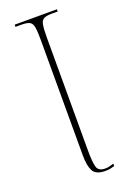

<svg xmlns="http://www.w3.org/2000/svg" viewBox="-141 -765 556 825"><g transform="rotate(-20 137.0 -352.0)"><path d="M192 10Q148 10 135.5 -15Q123 -40 123 -84V-616Q123 -654 119.5 -673Q116 -692 104 -698Q92 -704 67 -704H40V-714H233V-704H208Q182 -704 170 -698Q158 -692 154.5 -673Q151 -654 151 -616V-98Q151 -45 157.5 -22.5Q164 0 195 0Q206 0 215.5 -2.5Q225 -5 234 -8V3Q225 6 215 8Q205 10 192 10Z"/></g></svg>

Font: Noto Serif Display Condensed Thin
Style: Regular
Weight: 100
Width: 3
Designer: Monotype Design Team
Foundry: Monotype Imaging Inc.
Version: Version 2.009